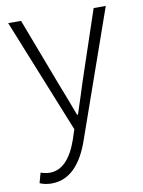

<svg xmlns="http://www.w3.org/2000/svg" viewBox="-80 -537 603 810"><g transform="rotate(-10 221.0 -132.0)"><path d="M76 217Q48 217 25 207L37 164Q60 171 76 171Q154 171 196 48L209 8L12 -481H67L179 -186Q188 -164 206 -116.5Q224 -69 231 -50H235Q243 -74 258.5 -122Q274 -170 279 -186L378 -481H430L241 57Q187 217 76 217Z"/></g></svg>

Font: Assistant Light
Style: Regular
Weight: 300
Designer: Hebrew By Ben Nathan, Latin by Paul Hunt
Version: Version 2.001;PS 002.001;hotconv 1.0.88;makeotf.lib2.5.64775